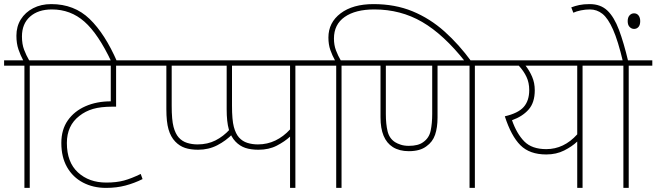

<svg xmlns="http://www.w3.org/2000/svg" viewBox="-20 -916 3200 936"><path d="M99 -596H0V-622H93Q80 -646 70 -675Q60 -704 60 -742Q60 -787 81.5 -821.5Q103 -856 141.5 -876Q180 -896 230 -896Q342 -896 417 -823.5Q492 -751 551 -615H523Q459 -751 391.5 -810.5Q324 -870 233 -870Q166 -870 126.5 -835Q87 -800 87 -738Q87 -701 97.5 -673.5Q108 -646 122 -622H240V-596H125V0H99Z M714 -596H546V-396H529Q471 -396 433.5 -385Q396 -374 367 -351Q306 -304 306 -219Q306 -125 360 -75.5Q414 -26 498 -26Q548 -26 584.5 -36Q621 -46 666 -68L675 -43Q635 -23 591.5 -11.5Q548 0 497 0Q434 0 384.5 -26Q335 -52 307 -101Q279 -150 279 -219Q279 -284 310.5 -329Q342 -374 396.5 -398Q451 -422 520 -422V-596H225V-622H714Z M817 -596V-401Q817 -331 826 -297.5Q835 -264 851 -246Q868 -227 892 -219.5Q916 -212 943 -212Q992 -212 1030.5 -231.5Q1069 -251 1100 -285L1115 -264Q1082 -230 1039.5 -208Q997 -186 946 -186Q909 -186 882 -195Q855 -204 834 -226Q812 -249 801.5 -285.5Q791 -322 791 -384V-596H699V-622H1050V-596Z M1420 -596V0H1394V-250Q1368 -226 1329.5 -206Q1291 -186 1240 -186Q1203 -186 1176 -195Q1149 -204 1128 -226Q1106 -249 1095.5 -285.5Q1085 -322 1085 -384V-596H993V-622H1535V-596ZM1394 -596H1111V-401Q1111 -331 1120 -297.5Q1129 -264 1145 -246Q1162 -227 1186 -219.5Q1210 -212 1237 -212Q1283 -212 1322.5 -231Q1362 -250 1394 -285Z M1619 -596H1520V-622H1613Q1600 -645 1590.5 -672Q1581 -699 1581 -733Q1581 -806 1640.5 -851Q1700 -896 1801 -896Q1906 -896 1991 -861Q2076 -826 2147 -762.5Q2218 -699 2279 -615H2248Q2143 -748 2038 -809Q1933 -870 1805 -870Q1713 -870 1660.5 -833.5Q1608 -797 1608 -728Q1608 -696 1618 -670Q1628 -644 1641 -622H1760V-596H1645V0H1619Z M2295 -596V0H2269V-596H2113V-343Q2113 -294 2101 -259Q2089 -224 2059 -203Q2028 -179 1973 -179Q1927 -179 1895 -199Q1835 -237 1835 -344V-596H1745V-622H2410V-596ZM1973 -205Q2019 -205 2043 -223Q2072 -243 2079.5 -279Q2087 -315 2087 -360V-596H1861V-360Q1861 -311 1869.5 -276Q1878 -241 1906 -223Q1917 -216 1934 -210.5Q1951 -205 1973 -205Z M2935 -622V-596H2820V0H2794V-226Q2769 -202 2730.5 -182.5Q2692 -163 2643 -163Q2562 -163 2517 -208Q2472 -253 2441 -349Q2506 -364 2533 -394.5Q2560 -425 2560 -477Q2560 -513 2546.5 -541.5Q2533 -570 2509 -596H2395V-622ZM2476 -330Q2499 -264 2536 -226.5Q2573 -189 2643 -189Q2729 -189 2794 -261V-596H2542Q2561 -572 2574 -542Q2587 -512 2587 -476Q2587 -416 2557 -382Q2527 -348 2476 -330Z M3045 -596V0H3019V-596H2920V-622H3160V-596ZM3017 -615Q2993 -717 2968.5 -772Q2944 -827 2917 -848.5Q2890 -870 2856 -870Q2834 -870 2812 -865.5Q2790 -861 2775 -854L2765 -880Q2783 -887 2804 -891.5Q2825 -896 2855 -896Q2908 -896 2941 -864.5Q2974 -833 2997.5 -770.5Q3021 -708 3043 -615ZM3040 -813Q3040 -831 3049 -841Q3058 -851 3071 -851Q3085 -851 3093 -840.5Q3101 -830 3101 -813Q3101 -794 3092.5 -784.5Q3084 -775 3071 -775Q3059 -775 3049.5 -784.5Q3040 -794 3040 -813Z"/></svg>

Font: Noto Sans Devanagari Thin
Style: Regular
Weight: 100
Designer: Jelle Bosma - Monotype Design Team
Foundry: Monotype Imaging Inc.
Version: Version 2.004; ttfautohint (v1.8.4.7-5d5b)